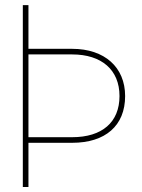

<svg xmlns="http://www.w3.org/2000/svg" viewBox="-20 -748 568 768"><path d="M71.3 -727.5V0H93.8V-176.8H268.6C401.4 -176.8 480.5 -245.1 480.5 -363.8C480.5 -479 398.4 -552.7 268.6 -552.7H93.8V-727.5ZM93.8 -199.2V-530.3H268.6C386.2 -530.3 458 -468.8 458 -363.8C458 -259.3 388.7 -199.2 268.6 -199.2Z"/></svg>

Font: Raveo Display Display Thin
Style: Regular
Weight: 100
Designer: Jakub Foglar, Rasmus Andersson (Inter)
Foundry: Jakubfoglar.com
Version: Version 1.100;Glyphs 3.2.3 (3260)